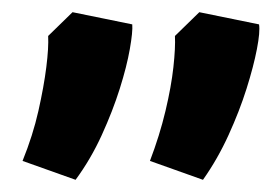

<svg xmlns="http://www.w3.org/2000/svg" viewBox="-20 -714 449 315"><path d="M313 -419 226 -450Q242 -492 251.5 -532Q261 -572 264.5 -604Q268 -636 267 -655L307 -694L405 -674Q407 -662 401.5 -633.5Q396 -605 384.5 -568.5Q373 -532 355 -492.5Q337 -453 313 -419ZM104 -419 17 -450Q34 -492 43 -532Q52 -572 56 -604Q60 -636 59 -655L99 -694L197 -674Q198 -662 193 -633.5Q188 -605 176.5 -568.5Q165 -532 147 -492.5Q129 -453 104 -419Z"/></svg>

Font: Eczar SemiBold
Style: Regular
Weight: 600
Designer: Vaibhav Singh
Foundry: Rosetta Type Foundry
Version: Version 2.000